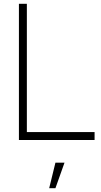

<svg xmlns="http://www.w3.org/2000/svg" viewBox="-20 -740 535 1015"><path d="M80 0H480V-42H122V-720H80ZM273 120 240 255H273L321 120Z"/></svg>

Font: Hauora ExtraLight
Style: Regular
Weight: 200
Designer: Mikhail Sharanda
Foundry: WCYS & Co.
Version: Version 1.010